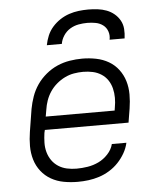

<svg xmlns="http://www.w3.org/2000/svg" viewBox="-53 -786 706 841"><g transform="rotate(-5 300.0 -366.0)"><path d="M255 8Q224 8 194 2.5Q164 -3 138.5 -17.5Q113 -32 95 -55Q77 -78 68.5 -106.5Q60 -135 60 -166Q60 -197 65 -228L81 -328Q86 -355 95.5 -382Q105 -409 121.5 -433Q138 -457 161.5 -476.5Q185 -496 211.5 -507.5Q238 -519 266 -523.5Q294 -528 321 -528Q321 -528 321 -528Q321 -528 321 -528Q352 -528 382 -522Q412 -516 437 -501.5Q462 -487 479.5 -464Q497 -441 505.5 -413Q514 -385 514 -354Q514 -323 509 -292L499 -231H131L128 -218Q125 -197 124.5 -175.5Q124 -154 129.5 -134Q135 -114 146.5 -97.5Q158 -81 175 -70Q192 -59 212.5 -54.5Q233 -50 255 -50Q279 -50 304 -54Q329 -58 352 -69Q375 -80 393.5 -100Q412 -120 418 -144H482Q477 -121 464.5 -99Q452 -77 434.5 -58.5Q417 -40 395 -26.5Q373 -13 349.5 -5.5Q326 2 302.5 5Q279 8 255 8ZM140 -289H443L445 -302Q449 -323 449 -344.5Q449 -366 444 -386Q439 -406 428 -422.5Q417 -439 400 -450Q383 -461 362.5 -465.5Q342 -470 320 -470Q300 -470 279.5 -466.5Q259 -463 239.5 -453.5Q220 -444 203 -429.5Q186 -415 174 -397Q162 -379 155 -359Q148 -339 145 -318ZM172 -600Q176 -621 184.5 -641.5Q193 -662 208 -679Q223 -696 242 -708.5Q261 -721 282 -728Q303 -735 324 -737.5Q345 -740 366 -740Q387 -740 407.5 -737.5Q428 -735 446.5 -728Q465 -721 480 -708.5Q495 -696 504.5 -679Q514 -662 515.5 -641.5Q517 -621 514 -600H448Q452 -619 446 -636.5Q440 -654 426 -664.5Q412 -675 394 -678.5Q376 -682 357 -682Q338 -682 318.5 -678.5Q299 -675 281.5 -664.5Q264 -654 252.5 -636.5Q241 -619 238 -600Z"/></g></svg>

Font: Iosevka SS04 Lt Ex Obl
Style: Regular
Weight: 300
Width: 7
Italic angle: -9°
Monospace: yes
Designer: Belleve Invis
Foundry: Belleve Invis
Version: Version 19.0.0; ttfautohint (v1.8.4)